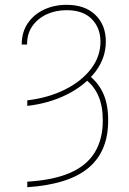

<svg xmlns="http://www.w3.org/2000/svg" viewBox="-20 -574 543 807"><path d="M94.7 -128.9V-152.3Q182.6 -162.6 252.4 -197.3Q322.3 -231.9 362.8 -284.9Q403.3 -337.9 402.3 -402.3Q400.9 -459 364.5 -495.1Q328.1 -531.2 259.8 -531.2Q213.9 -531.2 176 -513.7Q138.2 -496.1 115.7 -463.9Q93.3 -431.6 93.8 -386.7H71.3Q71.3 -438.5 96.4 -475.8Q121.6 -513.2 164.6 -533.4Q207.5 -553.7 259.8 -553.7Q337.4 -553.7 381.1 -511.2Q424.8 -468.8 424.8 -399.4Q424.8 -330.1 381.1 -272.7Q337.4 -215.3 262.7 -177.5Q188 -139.6 94.7 -128.9ZM337.9 -241.2 354.5 -256.8Q394 -225.6 414.3 -180.2Q434.6 -134.8 434.6 -69.3Q435.5 61 352.5 131.1Q269.5 201.2 94.7 212.9V189.5Q203.6 183.1 273.7 152.8Q343.8 122.6 377.9 67.1Q412.1 11.7 412.1 -68.4Q412.1 -128.9 393.1 -171.9Q374 -214.8 337.9 -241.2Z"/></svg>

Font: Inter Thin
Style: Regular
Weight: 250
Designer: Rasmus Andersson
Foundry: rsms
Version: Version 4.001;git-66647c0bb